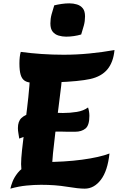

<svg xmlns="http://www.w3.org/2000/svg" viewBox="-20 -1108 709 1147"><path d="M140 -29Q119 -49 112.5 -73.5Q106 -98 106 -128Q106 -159 111.5 -210.5Q117 -262 125 -326Q133 -390 141.5 -459Q150 -528 155.5 -595Q161 -662 161 -719L350 -721Q352 -712 352 -703Q352 -694 352 -683Q352 -651 345.5 -595Q339 -539 330 -470Q321 -401 312 -329Q303 -257 296.5 -191.5Q290 -126 290 -77Q290 -70 290 -64Q290 -58 290 -52ZM42 19Q45 3 55 -23Q65 -49 86.5 -76Q108 -103 145.5 -121.5Q183 -140 241 -140Q301 -140 359.5 -143.5Q418 -147 470 -154Q522 -161 564 -170.5Q606 -180 634 -191Q623 -87 582.5 -34Q542 19 486 19Q448 19 379.5 7.5Q311 -4 225 -4Q185 -4 138.5 0.5Q92 5 42 19ZM95 -280Q93 -295 90 -311.5Q87 -328 87 -343Q87 -383 108 -403Q129 -423 164 -429.5Q199 -436 242 -436Q261 -436 280 -435.5Q299 -435 318.5 -434Q338 -433 356 -433Q399 -433 439 -439.5Q479 -446 506 -466Q510 -454 512 -441Q514 -428 514 -416Q514 -359 490.5 -340Q467 -321 429 -321Q404 -321 381.5 -321Q359 -321 339 -322Q286 -322 246.5 -319Q207 -316 172 -307Q137 -298 95 -280ZM175 -614Q146 -614 128.5 -625Q111 -636 103.5 -661Q96 -686 96 -729Q96 -749 98 -767Q100 -785 104 -798Q162 -790 228 -785.5Q294 -781 360 -781Q437 -781 514 -788.5Q591 -796 664 -809Q657 -736 621.5 -693.5Q586 -651 519 -636Q487 -629 436.5 -624Q386 -619 320 -616.5Q254 -614 175 -614ZM465 -902Q445 -896 421.5 -892.5Q398 -889 375 -889Q352 -889 330 -895.5Q308 -902 294.5 -919Q281 -936 281 -968Q281 -996 288 -1022Q295 -1048 304 -1076Q324 -1081 348 -1084.5Q372 -1088 394 -1088Q418 -1088 439.5 -1081.5Q461 -1075 474.5 -1058.5Q488 -1042 488 -1010Q488 -982 481 -956Q474 -930 465 -902Z"/></svg>

Font: Merienda Black
Style: Regular
Weight: 900
Designer: Eduardo Rodriguez Tunni
Foundry: Eduardo Rodriguez Tunni
Version: Version 2.001